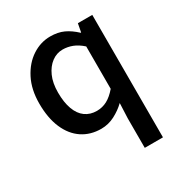

<svg xmlns="http://www.w3.org/2000/svg" viewBox="-182 -696 994 1051"><g transform="rotate(-30 315.0 -170.5)"><path d="M429 223V37L433 -58Q402 -28 361.5 -7Q321 14 276 14Q208 14 157 -20Q106 -54 78 -119Q50 -184 50 -275Q50 -364 83.5 -429Q117 -494 170.5 -529Q224 -564 285 -564Q333 -564 369 -547.5Q405 -531 440 -498H443L453 -551H544V223ZM304 -83Q339 -83 369 -99Q399 -115 429 -150V-418Q399 -445 369 -456.5Q339 -468 308 -468Q270 -468 238.5 -444.5Q207 -421 188 -378.5Q169 -336 169 -276Q169 -214 185 -170.5Q201 -127 231.5 -105Q262 -83 304 -83Z"/></g></svg>

Font: Noto Sans KR Medium
Style: Regular
Weight: 500
Designer: Ryoko NISHIZUKA  (kana, bopomofo & ideographs); Paul D. Hunt (Latin, Greek & Cyrillic); Sandoll Communications , Soo-you
Foundry: Adobe
Version: Version 2.004-H2;hotconv 1.0.118;makeotfexe 2.5.65603